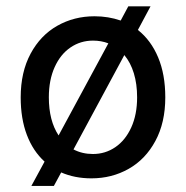

<svg xmlns="http://www.w3.org/2000/svg" viewBox="-20 -560 597 616"><path d="M283.2 -507.8Q327.6 -507.8 367.2 -494.1L391.6 -539.6H462.9L422.4 -463.9Q464.4 -430.7 487.3 -376Q510.3 -321.3 510.3 -247.6Q510.3 -166.5 478.5 -107.7Q446.8 -48.8 392.8 -18.3Q338.9 12.2 273.4 12.2Q219.7 12.2 176.3 -6.8L152.8 36.6H80.6L123 -41.5Q85.9 -75.2 66.2 -127.2Q46.4 -179.2 46.4 -247.6Q46.4 -328.6 78.1 -387.7Q109.9 -446.8 163.8 -477.3Q217.8 -507.8 283.2 -507.8ZM168 -125.5 327.6 -420.9Q305.2 -429.7 278.3 -429.7Q238.3 -429.7 206.1 -407.7Q173.8 -385.7 155.3 -344.5Q136.7 -303.2 136.7 -247.6Q136.7 -172.9 168 -125.5ZM278.3 -65.9Q317.9 -65.9 350.1 -87.9Q382.3 -109.9 401.1 -151.1Q419.9 -192.4 419.9 -247.6Q419.9 -290.5 409.4 -325Q398.9 -359.4 378.9 -383.3L215.8 -80.6Q243.7 -65.9 278.3 -65.9Z"/></svg>

Font: Lesson One
Style: Regular
Weight: 400
Designer: But Ko, Victor Gaultney, Annie Olsen, Julie Remington, Don Collingsworth, Eric Hays, Becca Hirsbrunner
Version: Version 1.100